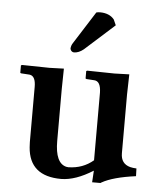

<svg xmlns="http://www.w3.org/2000/svg" viewBox="-51 -720 651 777"><g transform="rotate(5 275.0 -332.0)"><path d="M309.1 -673.8Q315.4 -675.8 325.2 -675.8Q362.8 -675.3 381.8 -651.9L392.1 -628.9L272 -521Q252.9 -505.4 233.9 -504.9Q223.1 -504.9 218.8 -515.6Q218.3 -518.1 217.8 -519Q218.3 -531.7 226.1 -543ZM461.9 -115.2Q461.9 -72.8 500 -62.5Q511.7 -59.6 525.9 -59.1L526.9 -27.8Q434.6 -15.6 389.6 9.8Q387.2 11.2 386.2 12.2H352.1L355 -35.2Q284.2 9.3 226.1 9.8Q96.7 9.8 87.9 -106.9Q86.9 -117.7 86.9 -127.9V-352.1Q86.9 -395 63.5 -399.4Q60.5 -399.9 58.1 -399.9L26.9 -401.9L23.9 -403.8V-434.1L28.8 -436Q29.8 -436 140.1 -434.1L198.2 -436Q198.2 -434.6 196.8 -354V-142.1Q196.8 -51.8 242.7 -41Q247.6 -40 251 -40Q309.6 -41 352.1 -77.1V-352.1Q351.1 -398.9 324.2 -399.9L293 -401.9L289.1 -403.8V-434.1L293 -436Q293.9 -436 403.8 -434.1L463.9 -436Q463.9 -434.6 461.9 -354Z"/></g></svg>

Font: Linux Libertine O
Style: Semibold
Weight: 700
Designer: Philipp H. Poll
Foundry: Philipp H. Poll
Version: Version 5.0.0